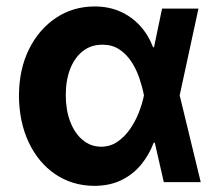

<svg xmlns="http://www.w3.org/2000/svg" viewBox="-20 -573 692 604"><path d="M275.6 11.7Q206.9 11 153.7 -25.1Q100.5 -61.3 70.3 -125.3Q40.1 -189.4 39.6 -272.5Q40.1 -355.9 71.6 -418.8Q103 -481.8 156.9 -517.3Q210.7 -552.7 277.5 -552.7Q322 -552.7 357.8 -536.9Q393.7 -521.1 420.1 -492.4Q446.5 -463.7 461.5 -424.4H507.6L544.9 -274.4L611.5 0H495.3L432.6 -274.4Q427.2 -301.5 417.7 -329.2Q408.1 -356.8 392.6 -380.1Q377.1 -403.3 354.9 -417.9Q332.6 -432.4 302.1 -432.4Q266.2 -432.4 240.4 -412.1Q214.6 -391.7 200.7 -356Q186.9 -320.3 186.9 -273.8Q186.9 -227.1 200.9 -190.3Q214.9 -153.6 240 -132.7Q265 -111.7 297.9 -111.5Q326.3 -111.5 348.8 -126.6Q371.3 -141.7 388.2 -165.8Q405.2 -189.9 416.3 -217.9Q427.3 -245.8 432.6 -271.5L489.8 -545.9H604.3L544.9 -271.5L507.6 -124.2H463.5Q449 -85.5 423.6 -54.8Q398.2 -24 361.6 -6.2Q325 11.7 275.6 11.7Z"/></svg>

Font: Inter V
Style: 
Weight: 400
Designer: Rasmus Andersson
Foundry: rsms
Version: Version 4.000;git-a3f224843